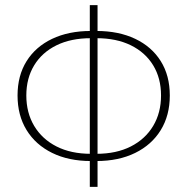

<svg xmlns="http://www.w3.org/2000/svg" viewBox="-20 -702 726 744"><path d="M332 -78Q246 -78 182 -109.5Q118 -141 83 -198Q48 -255 48 -332Q48 -409 83 -465Q118 -521 182 -551.5Q246 -582 332 -582H354Q440 -582 504 -551.5Q568 -521 603 -465Q638 -409 638 -332Q638 -255 603 -198Q568 -141 504 -109.5Q440 -78 354 -78ZM332 -106H354Q431 -106 487 -134.5Q543 -163 573.5 -214Q604 -265 604 -332Q604 -399 573.5 -449Q543 -499 487 -526.5Q431 -554 354 -554H332Q255 -554 199 -526.5Q143 -499 112.5 -449Q82 -399 82 -332Q82 -265 112.5 -214Q143 -163 199 -134.5Q255 -106 332 -106ZM328 22V-682H358V22Z"/></svg>

Font: Source Sans Variable
Style: Regular
Weight: 200
Designer: Paul D. Hunt
Foundry: Adobe Systems Incorporated
Version: Version 3.006;hotconv 1.0.111;makeotfexe 2.5.65597